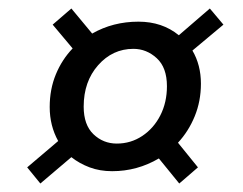

<svg xmlns="http://www.w3.org/2000/svg" viewBox="-20 -524 572 452"><path d="M75 -92 44 -130 117 -192Q97 -228 97 -272Q97 -314 111.5 -349Q126 -384 151 -410L104 -466L148 -504L197 -445Q246 -473 306 -473Q362 -473 401 -441L474 -504L506 -466L433 -405Q453 -371 453 -327Q453 -286 438.5 -250.5Q424 -215 399 -188L446 -130L402 -92L354 -151Q303 -121 244 -121Q215 -121 191 -130Q167 -139 148 -154ZM255 -186Q288 -186 315 -204Q342 -222 357.5 -252.5Q373 -283 373 -321Q373 -365 349 -387Q325 -409 294 -409Q245 -409 211 -370.5Q177 -332 177 -273Q177 -230 200 -208Q223 -186 255 -186Z"/></svg>

Font: DeepMind Sans
Style: Italic
Weight: 400
Italic angle: -10°
Designer: Jonny Pinhorn / Modifications: Colophon Foundry
Foundry: Colophon Foundry
Version: Version 1.002; ttfautohint (v1.8.2)